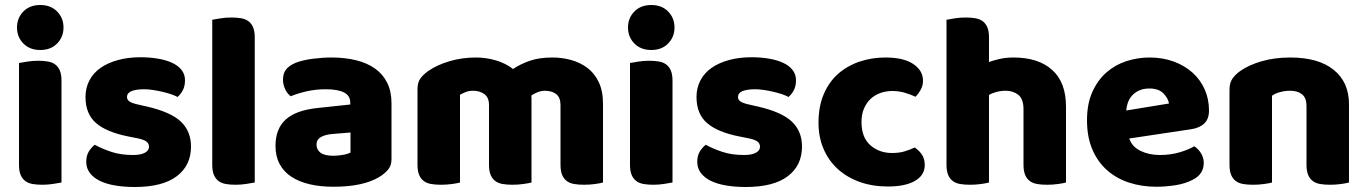

<svg xmlns="http://www.w3.org/2000/svg" viewBox="-20 -731 5469 768"><path d="M48 -621Q48 -659 73.5 -685Q99 -711 141 -711Q183 -711 208.5 -685Q234 -659 234 -621Q234 -583 208.5 -557Q183 -531 141 -531Q99 -531 73.5 -557Q48 -583 48 -621ZM226 -1Q215 1 193.5 4.5Q172 8 150 8Q128 8 110.5 5Q93 2 81 -7Q69 -16 62.5 -31.5Q56 -47 56 -72V-479Q67 -481 88.5 -484.5Q110 -488 132 -488Q154 -488 171.5 -485Q189 -482 201 -473Q213 -464 219.5 -448.5Q226 -433 226 -408Z M744 -145Q744 -69 687 -26Q630 17 519 17Q477 17 441 11Q405 5 379.5 -7.5Q354 -20 339.5 -39Q325 -58 325 -84Q325 -108 335 -124.5Q345 -141 359 -152Q388 -136 425.5 -123.5Q463 -111 512 -111Q543 -111 559.5 -120Q576 -129 576 -144Q576 -158 564 -166Q552 -174 524 -179L494 -185Q407 -202 364.5 -238.5Q322 -275 322 -343Q322 -380 338 -410Q354 -440 383 -460Q412 -480 452.5 -491Q493 -502 542 -502Q579 -502 611.5 -496.5Q644 -491 668 -480Q692 -469 706 -451.5Q720 -434 720 -410Q720 -387 711.5 -370.5Q703 -354 690 -343Q682 -348 666 -353.5Q650 -359 631 -363.5Q612 -368 592.5 -371Q573 -374 557 -374Q524 -374 506 -366.5Q488 -359 488 -343Q488 -332 498 -325Q508 -318 536 -312L567 -305Q663 -283 703.5 -244.5Q744 -206 744 -145Z M999 -1Q988 1 966.5 4.5Q945 8 923 8Q901 8 883.5 5Q866 2 854 -7Q842 -16 835.5 -31.5Q829 -47 829 -72V-652Q840 -654 861.5 -657.5Q883 -661 905 -661Q927 -661 944.5 -658Q962 -655 974 -646Q986 -637 992.5 -621.5Q999 -606 999 -581Z M1314 -108Q1331 -108 1351.5 -111.5Q1372 -115 1382 -121V-201L1310 -195Q1282 -193 1264 -183Q1246 -173 1246 -153Q1246 -133 1261.5 -120.5Q1277 -108 1314 -108ZM1306 -501Q1360 -501 1404.5 -490Q1449 -479 1480.5 -456.5Q1512 -434 1529 -399.5Q1546 -365 1546 -318V-94Q1546 -68 1531.5 -51.5Q1517 -35 1497 -23Q1432 16 1314 16Q1261 16 1218.5 6Q1176 -4 1145.5 -24Q1115 -44 1098.5 -75Q1082 -106 1082 -147Q1082 -216 1123 -253Q1164 -290 1250 -299L1381 -313V-320Q1381 -349 1355.5 -361.5Q1330 -374 1282 -374Q1244 -374 1208 -366Q1172 -358 1143 -346Q1130 -355 1121 -373.5Q1112 -392 1112 -412Q1112 -438 1124.5 -453.5Q1137 -469 1163 -480Q1192 -491 1231.5 -496Q1271 -501 1306 -501Z M1883 -501Q1924 -501 1963.5 -489.5Q2003 -478 2032 -455Q2062 -475 2099.5 -488Q2137 -501 2190 -501Q2228 -501 2264.5 -491Q2301 -481 2329.5 -459.5Q2358 -438 2375 -402.5Q2392 -367 2392 -316V-1Q2382 2 2360.5 5Q2339 8 2316 8Q2294 8 2276.5 5Q2259 2 2247 -7Q2235 -16 2228.5 -31.5Q2222 -47 2222 -72V-311Q2222 -341 2205 -354.5Q2188 -368 2159 -368Q2145 -368 2129 -361.5Q2113 -355 2105 -348Q2106 -344 2106 -340.5Q2106 -337 2106 -334V-1Q2095 2 2073.5 5Q2052 8 2030 8Q2008 8 1990.5 5Q1973 2 1961 -7Q1949 -16 1942.5 -31.5Q1936 -47 1936 -72V-311Q1936 -341 1917.5 -354.5Q1899 -368 1873 -368Q1855 -368 1842 -362.5Q1829 -357 1820 -352V-1Q1810 2 1788.5 5Q1767 8 1744 8Q1722 8 1704.5 5Q1687 2 1675 -7Q1663 -16 1656.5 -31.5Q1650 -47 1650 -72V-374Q1650 -401 1661.5 -417Q1673 -433 1693 -447Q1727 -471 1777.5 -486Q1828 -501 1883 -501Z M2492 -621Q2492 -659 2517.5 -685Q2543 -711 2585 -711Q2627 -711 2652.5 -685Q2678 -659 2678 -621Q2678 -583 2652.5 -557Q2627 -531 2585 -531Q2543 -531 2517.5 -557Q2492 -583 2492 -621ZM2670 -1Q2659 1 2637.5 4.5Q2616 8 2594 8Q2572 8 2554.5 5Q2537 2 2525 -7Q2513 -16 2506.5 -31.5Q2500 -47 2500 -72V-479Q2511 -481 2532.5 -484.5Q2554 -488 2576 -488Q2598 -488 2615.5 -485Q2633 -482 2645 -473Q2657 -464 2663.5 -448.5Q2670 -433 2670 -408Z M3188 -145Q3188 -69 3131 -26Q3074 17 2963 17Q2921 17 2885 11Q2849 5 2823.5 -7.5Q2798 -20 2783.5 -39Q2769 -58 2769 -84Q2769 -108 2779 -124.5Q2789 -141 2803 -152Q2832 -136 2869.5 -123.5Q2907 -111 2956 -111Q2987 -111 3003.5 -120Q3020 -129 3020 -144Q3020 -158 3008 -166Q2996 -174 2968 -179L2938 -185Q2851 -202 2808.5 -238.5Q2766 -275 2766 -343Q2766 -380 2782 -410Q2798 -440 2827 -460Q2856 -480 2896.5 -491Q2937 -502 2986 -502Q3023 -502 3055.5 -496.5Q3088 -491 3112 -480Q3136 -469 3150 -451.5Q3164 -434 3164 -410Q3164 -387 3155.5 -370.5Q3147 -354 3134 -343Q3126 -348 3110 -353.5Q3094 -359 3075 -363.5Q3056 -368 3036.5 -371Q3017 -374 3001 -374Q2968 -374 2950 -366.5Q2932 -359 2932 -343Q2932 -332 2942 -325Q2952 -318 2980 -312L3011 -305Q3107 -283 3147.5 -244.5Q3188 -206 3188 -145Z M3549 -367Q3524 -367 3501.5 -359Q3479 -351 3462.5 -335.5Q3446 -320 3436 -297Q3426 -274 3426 -243Q3426 -181 3461.5 -150Q3497 -119 3548 -119Q3578 -119 3600 -126Q3622 -133 3639 -141Q3659 -127 3669 -110.5Q3679 -94 3679 -71Q3679 -30 3640 -7.5Q3601 15 3532 15Q3469 15 3418 -3.5Q3367 -22 3330.5 -55.5Q3294 -89 3274 -136Q3254 -183 3254 -240Q3254 -306 3275.5 -355.5Q3297 -405 3334 -437Q3371 -469 3419.5 -485Q3468 -501 3522 -501Q3594 -501 3633 -475Q3672 -449 3672 -408Q3672 -389 3663 -372.5Q3654 -356 3642 -344Q3625 -352 3601 -359.5Q3577 -367 3549 -367Z M4244 -1Q4234 2 4212.5 5Q4191 8 4168 8Q4146 8 4128.5 5Q4111 2 4099 -7Q4087 -16 4080.5 -31.5Q4074 -47 4074 -72V-294Q4074 -335 4053.5 -351.5Q4033 -368 4003 -368Q3983 -368 3965 -363Q3947 -358 3936 -351V-1Q3926 2 3904.5 5Q3883 8 3860 8Q3838 8 3820.5 5Q3803 2 3791 -7Q3779 -16 3772.5 -31.5Q3766 -47 3766 -72V-652Q3777 -654 3798.5 -657.5Q3820 -661 3842 -661Q3864 -661 3881.5 -658Q3899 -655 3911 -646Q3923 -637 3929.5 -621.5Q3936 -606 3936 -581V-483Q3949 -488 3975.5 -494.5Q4002 -501 4034 -501Q4133 -501 4188.5 -451.5Q4244 -402 4244 -304Z M4606 16Q4547 16 4496.5 -0.5Q4446 -17 4408.5 -50Q4371 -83 4349.5 -133Q4328 -183 4328 -250Q4328 -316 4349.5 -363.5Q4371 -411 4406 -441.5Q4441 -472 4486 -486.5Q4531 -501 4578 -501Q4631 -501 4674.5 -485Q4718 -469 4749.5 -441Q4781 -413 4798.5 -374Q4816 -335 4816 -289Q4816 -255 4797 -237Q4778 -219 4744 -214L4497 -177Q4508 -144 4542 -127.5Q4576 -111 4620 -111Q4661 -111 4697.5 -121.5Q4734 -132 4757 -146Q4773 -136 4784 -118Q4795 -100 4795 -80Q4795 -35 4753 -13Q4721 4 4681 10Q4641 16 4606 16ZM4578 -377Q4554 -377 4536.5 -369Q4519 -361 4508 -348.5Q4497 -336 4491.5 -320.5Q4486 -305 4485 -289L4656 -317Q4653 -337 4634 -357Q4615 -377 4578 -377Z M5206 -308Q5206 -339 5188.5 -353.5Q5171 -368 5141 -368Q5121 -368 5101.5 -363Q5082 -358 5068 -348V-1Q5058 2 5036.5 5Q5015 8 4992 8Q4970 8 4952.5 5Q4935 2 4923 -7Q4911 -16 4904.5 -31.5Q4898 -47 4898 -72V-372Q4898 -399 4909.5 -416Q4921 -433 4941 -447Q4975 -471 5026.5 -486Q5078 -501 5141 -501Q5254 -501 5315 -451.5Q5376 -402 5376 -314V-1Q5366 2 5344.5 5Q5323 8 5300 8Q5278 8 5260.5 5Q5243 2 5231 -7Q5219 -16 5212.5 -31.5Q5206 -47 5206 -72Z"/></svg>

Font: Baloo
Style: Regular
Weight: 400
Designer: Sarang Kulkarni and Ek Type
Foundry: Ek Type
Version: Version 1.100;PS 1.000;hotconv 1.0.88;makeotf.lib2.5.647800;